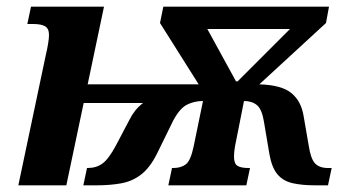

<svg xmlns="http://www.w3.org/2000/svg" viewBox="-20 -556 1061 576"><path d="M117 -389Q122 -410 124.5 -426Q127 -442 127 -451Q127 -470 115.5 -477Q104 -484 79 -484H62L73 -536H292L243 -303H576L460 -487L470 -536H967L958 -487L758 -303Q825 -301 854.5 -276.5Q884 -252 891 -207L906 -120Q912 -80 925 -66Q938 -52 964 -52H975L964 0H926Q886 0 857.5 -6.5Q829 -13 812 -33.5Q795 -54 788 -95L772 -190Q766 -228 751 -240.5Q736 -253 712 -253L685 -117Q682 -99 682 -86Q682 -65 692.5 -58.5Q703 -52 725 -52H730L719 0H485L496 -52H500Q523 -52 537.5 -63Q552 -74 561 -117L589 -253Q563 -253 541 -242Q519 -231 499 -193L451 -95Q430 -53 403.5 -32.5Q377 -12 343.5 -6Q310 0 269 0H230L241 -52H243Q269 -52 287.5 -65.5Q306 -79 328 -120L368 -196Q376 -212 385.5 -224Q395 -236 409 -247H231L179 0H35ZM688 -312H693L850 -469H602Z"/></svg>

Font: Noto Serif SemiCondensed
Style: Bold Italic
Weight: 700
Width: 4
Italic angle: -12°
Designer: Monotype Design Team
Foundry: Monotype Imaging Inc.
Version: Version 2.014